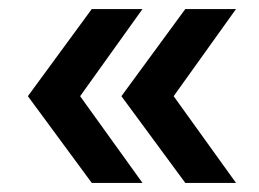

<svg xmlns="http://www.w3.org/2000/svg" viewBox="-20 -481 575 427"><path d="M42 -267.1 184.1 -460.9H296.9L158.2 -267.1L296.9 -74.2H184.1ZM250 -267.1 392.1 -460.9H504.9L366.2 -267.1L504.9 -74.2H392.1Z"/></svg>

Font: Montserrat SemiBold
Style: Regular
Weight: 600
Designer: Julieta Ulanovsky
Foundry: Julieta Ulanovsky
Version: Version 7.200